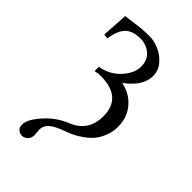

<svg xmlns="http://www.w3.org/2000/svg" viewBox="-209 -508 801 801"><g transform="rotate(45 191.5 -107.0)"><path d="M89.4 228.5Q78.1 228.5 67.6 220.5Q57.1 212.4 57.1 194.3Q57.1 164.6 97.4 119.1Q137.7 73.7 193.4 51.3Q272.9 19 272.9 -69.3Q272.9 -180.7 145 -180.7Q131.3 -180.7 113.3 -176.8V-201.7Q168.5 -211.4 203.1 -250Q237.8 -288.6 237.8 -326.2Q237.8 -366.2 212.4 -387.2Q187 -408.2 153.8 -408.2Q106.9 -408.2 84.5 -385Q62 -361.8 54.7 -311L34.2 -313L41.5 -429.7Q49.8 -429.7 91.3 -435.8Q132.8 -441.9 173.3 -441.9Q198.2 -441.9 226.8 -430.4Q255.4 -418.9 278.1 -393.6Q300.8 -368.2 300.8 -335.9Q300.8 -314.9 292.5 -295.2Q284.2 -275.4 271.2 -261Q258.3 -246.6 248.5 -238Q238.8 -229.5 229.5 -223.6Q284.7 -211.4 315.9 -173.1Q347.2 -134.8 347.2 -83Q347.2 -52.2 336.7 -25.6Q326.2 1 311.3 18.6Q296.4 36.1 275.4 51Q254.4 65.9 238 73.5Q221.7 81.1 204.1 87.4Q162.6 102.1 142.8 118.4Q123 134.8 123 159.7Q123 167 124.3 176.8Q125.5 186.5 125.5 189Q125.5 206.1 115 217.3Q104.5 228.5 89.4 228.5Z"/></g></svg>

Font: Libertinage
Style: f
Weight: 400
Designer: OSP
Foundry: OSP
Version: Version 1.0; 2008; OFL relea